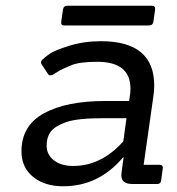

<svg xmlns="http://www.w3.org/2000/svg" viewBox="-20 -643 620 671"><path d="M529 0H442Q404 0 404 -31Q404 -36 405 -42L412 -93H410Q325 8 201 8Q136 8 95.5 -25Q55 -58 55 -114Q55 -204 133.5 -247Q212 -290 347 -290H431L433 -302Q436 -318 436 -333Q436 -427 320 -427Q259 -427 230.5 -415.5Q202 -404 189.5 -397Q177 -390 170.5 -385.5Q164 -381 163 -381Q152 -377 148 -384L125 -419Q120 -427 129 -435.5Q138 -444 154.5 -455.5Q171 -467 222 -483Q273 -499 333 -499Q519 -499 519 -344Q519 -323 515 -299L482 -67H539Q550 -67 549 -55L543 -12Q542 0 529 0ZM343 -230Q251 -230 212 -216.5Q173 -203 158 -183.5Q143 -164 143 -133.5Q143 -103 168 -83Q193 -63 236 -63Q334 -63 411 -149L422 -230ZM500 -554H205Q192 -554 194 -567L200 -609Q202 -623 215 -623H510Q524 -623 522 -609L516 -567Q514 -554 500 -554Z"/></svg>

Font: Sanchez
Style: Italic
Weight: 400
Designer: Daniel Hernández
Foundry: LatinoType
Version: Version 1.001